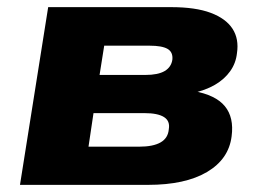

<svg xmlns="http://www.w3.org/2000/svg" viewBox="-20 -518 730 538"><path d="M36 0 115 -498H459Q528 -498 570.5 -482Q613 -466 631.5 -437.5Q650 -409 644 -369Q641 -341 625 -318.5Q609 -296 582.5 -280.5Q556 -265 519 -257L522 -263Q584 -252 610 -220.5Q636 -189 629 -136Q621 -72 560 -36Q499 0 395 0ZM228 -107H370Q409 -107 430 -119Q451 -131 453 -156Q457 -179 439.5 -190Q422 -201 385 -201H242ZM259 -308H387Q423 -308 441.5 -319Q460 -330 463 -351Q465 -372 449.5 -381Q434 -390 399 -390H272Z"/></svg>

Font: Nunito Sans 10pt SemiExpanded Black
Style: Italic
Weight: 900
Width: 6
Italic angle: -9°
Designer: Vernon Adams
Foundry: Vernon Adams
Version: Version 3.101;gftools[0.9.27]